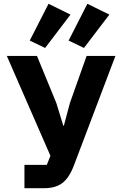

<svg xmlns="http://www.w3.org/2000/svg" viewBox="-20 -993 640 1013"><path d="M109 0H209C292 0 336 -30 371 -123L589 -698H437L349 -450L317 -330H314L277 -450L175 -698H16L246 -171L227 -123H109ZM352 -916 236 -973 137 -779 218 -740ZM557 -916 441 -973 342 -779 423 -740Z"/></svg>

Font: IBM Plex Mono
Style: Bold
Weight: 700
Monospace: yes
Designer: Mike Abbink, Paul van der Laan, Pieter van Rosmalen
Foundry: Bold Monday
Version: Version 2.004